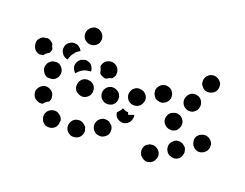

<svg xmlns="http://www.w3.org/2000/svg" viewBox="-80 -365 623 488"><g transform="rotate(20 231.5 -121.0)"><path d="M153 19Q162 18 168 10Q173 2 172 -7Q172 -7 172 -7Q171 -7 171 -8Q170 -11 169 -15Q167 -17 166 -18Q164 -20 162 -21Q159 -24 154 -25Q150 -26 146 -25Q136 -24 131 -16Q126 -9 127 1Q128 5 130 9Q133 13 136 15Q140 18 144 19Q149 20 153 19ZM99 11Q96 14 92 16Q88 18 83 18Q79 18 74 17Q70 15 67 12Q64 9 62 5Q60 1 60 -4Q60 -8 61 -12Q63 -17 66 -20Q69 -23 73 -25Q77 -27 82 -27Q86 -27 90 -26Q96 -23 100 -19Q104 -14 105 -8Q104 -4 104 0Q104 1 104 2Q104 3 103 3Q102 8 99 11ZM355 13Q364 9 367 0Q371 -9 367 -17Q365 -21 362 -24Q358 -27 354 -29Q350 -31 346 -30Q341 -30 337 -29V-28Q328 -25 325 -16Q322 -7 326 1Q327 5 331 8Q334 11 338 13Q342 15 347 15Q351 14 355 13ZM225 -10Q233 -15 234 -25Q235 -34 230 -41Q230 -42 229 -42Q229 -42 229 -42Q226 -44 224 -46Q223 -47 222 -48Q221 -49 219 -49Q217 -50 215 -50Q211 -51 206 -50Q202 -49 198 -46Q191 -41 189 -31Q188 -22 193 -15Q199 -7 208 -6Q217 -4 225 -10ZM427 -32Q430 -40 427 -47Q426 -52 422 -55Q419 -58 415 -60Q411 -62 407 -62Q402 -62 398 -61Q397 -60 396 -60Q395 -59 394 -59Q391 -56 388 -53Q385 -49 384 -45Q383 -41 384 -36Q384 -32 387 -28Q391 -20 401 -18Q410 -15 418 -20Q425 -24 427 -32ZM30 -36Q22 -40 20 -49Q17 -58 22 -66Q27 -74 36 -77Q45 -79 53 -74Q61 -70 63 -61Q64 -56 64 -52Q63 -48 61 -44Q54 -41 49 -35Q48 -34 48 -33Q48 -33 47 -33Q47 -33 47 -33Q38 -31 30 -36ZM482 -65Q484 -68 485 -73Q485 -77 485 -82Q484 -86 481 -90Q476 -97 466 -99Q457 -100 450 -95H449Q446 -92 443 -89Q441 -85 440 -80Q440 -76 441 -72Q442 -67 444 -64Q450 -56 459 -54Q468 -53 475 -58H476Q479 -61 482 -65ZM277 -79Q277 -83 276 -86L261 -81L259 -87Q254 -87 249 -89Q246 -91 243 -92Q242 -89 240 -86Q236 -81 232 -77Q233 -71 236 -66Q240 -61 246 -59Q250 -57 255 -57Q259 -57 263 -59Q268 -61 271 -65Q274 -68 275 -72Q276 -76 277 -79ZM354 -96Q358 -88 366 -84Q370 -82 375 -82Q379 -81 383 -83Q387 -84 391 -87Q394 -91 396 -95Q400 -103 397 -112Q393 -121 385 -125Q381 -126 376 -127Q372 -127 368 -125Q364 -124 360 -121Q357 -118 355 -114Q351 -105 354 -96ZM151 -123Q146 -128 139 -129Q130 -131 122 -126Q114 -120 113 -111Q111 -102 116 -94Q122 -87 131 -85Q135 -84 140 -85Q144 -86 148 -89Q151 -91 154 -95Q156 -99 157 -103Q157 -104 157 -104Q157 -105 157 -105Q157 -108 157 -111Q156 -118 151 -123ZM213 -130Q206 -134 198 -133Q188 -131 183 -123Q178 -115 180 -106Q182 -97 190 -92Q197 -87 207 -89Q211 -90 215 -92Q218 -95 221 -98Q223 -102 224 -106Q225 -111 224 -115Q224 -116 224 -116Q224 -117 224 -117Q224 -117 223 -118Q221 -126 213 -130ZM23 -111Q18 -119 21 -128Q22 -132 25 -136Q28 -139 32 -142Q36 -144 40 -144Q44 -145 49 -144Q58 -141 62 -133Q67 -125 64 -116Q63 -111 60 -108Q57 -104 53 -102Q52 -101 50 -101Q48 -100 47 -100Q42 -100 38 -100Q37 -100 37 -100Q37 -100 36 -100Q27 -103 23 -111ZM287 -122Q291 -130 288 -139Q286 -143 283 -146Q280 -150 276 -151Q272 -153 267 -153Q263 -154 259 -152Q259 -152 258 -152Q258 -152 258 -152Q254 -150 251 -147Q247 -144 246 -139Q244 -135 244 -131Q244 -126 246 -122Q249 -114 258 -110Q267 -107 275 -110Q284 -114 287 -122ZM90 -151Q90 -160 96 -167Q99 -171 103 -172Q107 -174 112 -175Q116 -175 121 -173Q125 -172 128 -169Q132 -165 133 -161Q135 -157 135 -152Q131 -152 126 -151Q117 -150 109 -144Q103 -140 99 -134Q99 -135 98 -135Q98 -135 98 -135Q91 -142 90 -151ZM345 -148Q348 -152 349 -156Q350 -160 349 -165Q349 -169 346 -173Q342 -181 333 -183Q324 -186 316 -181H315Q312 -178 309 -175Q306 -171 305 -167Q304 -163 305 -158Q305 -154 308 -150Q312 -142 321 -140Q330 -137 338 -142Q342 -144 345 -148ZM384 -175Q380 -166 383 -158Q386 -149 395 -145Q399 -143 403 -143Q408 -143 412 -144Q416 -146 419 -149Q423 -152 424 -156Q428 -165 425 -173Q422 -182 414 -186Q405 -190 396 -187Q388 -184 384 -175ZM191 -154Q194 -157 196 -161Q198 -164 198 -168Q199 -178 193 -185Q187 -192 178 -193Q168 -194 161 -188Q154 -182 153 -173Q153 -173 153 -172Q153 -172 153 -172Q153 -172 153 -172Q157 -165 158 -157Q160 -153 165 -151Q169 -149 173 -148Q174 -148 175 -148Q176 -148 177 -148Q177 -148 177 -148Q184 -153 191 -154ZM0 -149V-148Q-9 -148 -16 -155Q-22 -162 -22 -171Q-23 -175 -21 -180Q-19 -184 -16 -187Q-13 -190 -9 -192Q-5 -193 0 -193V-194Q6 -194 11 -191Q16 -188 19 -184Q19 -182 19 -181Q21 -177 23 -173Q23 -172 23 -172Q23 -171 23 -171Q23 -168 22 -166Q21 -163 20 -161Q12 -157 7 -150Q5 -149 4 -149Q2 -149 0 -149ZM92 -192Q90 -195 88 -198Q86 -200 83 -202Q79 -205 74 -205Q70 -206 66 -205Q61 -204 58 -201Q54 -199 52 -195Q49 -191 49 -187Q48 -182 49 -178Q50 -174 53 -170Q55 -166 59 -164Q59 -164 59 -164Q60 -164 60 -163Q61 -163 63 -162Q64 -161 66 -161Q67 -161 69 -161Q69 -164 71 -168Q74 -176 80 -182V-183Q85 -188 92 -192ZM410 -228Q410 -223 411 -219Q413 -215 416 -212Q419 -208 423 -206Q432 -203 440 -206Q449 -209 453 -217Q455 -222 455 -226Q455 -230 454 -235Q452 -239 449 -242Q446 -245 442 -247Q434 -251 425 -248Q416 -245 412 -236Q410 -232 410 -228ZM88 -236Q89 -226 96 -221Q103 -215 113 -216Q122 -217 128 -224Q131 -227 132 -232Q133 -236 133 -240Q132 -245 130 -249Q128 -253 124 -256Q121 -258 117 -260Q112 -261 108 -261Q103 -260 100 -258Q96 -256 93 -252Q87 -245 88 -236Z"/></g></svg>

Font: FRB American Cursive Dotted Extrabold
Style: Bold Italic
Weight: 800
Italic angle: -25°
Version: Version 2.0;Modular Font Editor K font №1